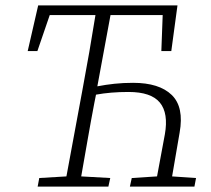

<svg xmlns="http://www.w3.org/2000/svg" viewBox="-20 -694 783 714"><path d="M83 -504 122 -674H640L617 -504H580L585 -638H391L342 -373Q373 -379 405.5 -382.5Q438 -386 475 -386Q572 -386 618.5 -341Q665 -296 648 -201L620 -38L709 -32L703 0H463L470 -32L564 -38L593 -194Q607 -273 574.5 -312.5Q542 -352 458 -352Q391 -352 337 -342L331 -312Q318 -244 306 -175Q294 -106 282 -38L390 -32L383 0H120L126 -32L227 -38L287 -362Q313 -500 335 -638H165L119 -504Z"/></svg>

Font: Source Serif 4 SmText Light
Style: Italic
Weight: 300
Italic angle: -12°
Designer: Frank Grießhammer
Foundry: Adobe
Version: Version 4.005;hotconv 1.1.0;makeotfexe 2.6.0